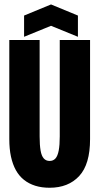

<svg xmlns="http://www.w3.org/2000/svg" viewBox="-20 -842 452 873"><path d="M205.5 11.7Q169.7 11.7 140.5 2.6Q111.3 -6.5 89.2 -24.1Q67 -41.7 52.2 -68.2Q37.5 -94.8 29.9 -129.9Q22.3 -165 22.3 -209.3V-660H160.2V-222Q160.2 -182.8 164.5 -157.8Q168.8 -132.8 179.1 -121.5Q189.3 -110.2 205.7 -110.2Q222 -110.2 232.2 -121.5Q242.3 -132.8 247 -157.8Q251.7 -182.8 251.7 -222V-660H389.5V-209.3Q389.5 -94.8 340.1 -41.6Q290.7 11.7 205.5 11.7ZM89.5 -674.7V-771.3L212 -821.8L334.3 -771.3V-674.7L212 -724.7Z"/></svg>

Font: Bricolage Grotesque 96pt ExtraBold Condensed
Style: Regular
Weight: 800
Width: 3
Version: Version 1.001;gftools[0.9.33.dev8+g029e19f]